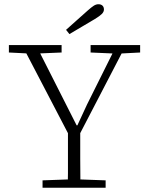

<svg xmlns="http://www.w3.org/2000/svg" viewBox="-20 -887 700 907"><path d="M181 0V-35L319 -40H341L479 -35V0ZM300 0Q301 -36 301 -69Q301 -102 301 -136.5Q301 -171 301 -209.5Q301 -248 301 -295H359Q359 -248 359 -209.5Q359 -171 359 -137Q359 -103 359.5 -69.5Q360 -36 360 0ZM314 -233 84 -674H150L347 -285H341L391 -393L531 -674H575L346 -233ZM22 -639V-674H271V-639L152 -634H122ZM408 -639V-674H642V-639L546 -634H523ZM292 -746Q318 -769 343.5 -792Q369 -815 394 -837Q412 -853 423 -860Q434 -867 445 -867Q457 -867 464 -860.5Q471 -854 471 -842Q471 -831 461 -821Q451 -811 428 -797Q398 -780 368 -761.5Q338 -743 308 -726Z"/></svg>

Font: Source Serif 4 Light
Style: Regular
Weight: 300
Designer: Frank Grießhammer
Foundry: Adobe Systems Incorporated
Version: Version 4.004;hotconv 1.0.116;makeotfexe 2.5.65601